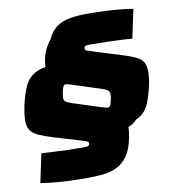

<svg xmlns="http://www.w3.org/2000/svg" viewBox="-93 -777 928 1029"><g transform="rotate(-10 371.0 -262.5)"><path d="M300 171Q241 171 191 168.5Q141 166 104 162Q67 158 46 154L79 -2Q102 -1 138.5 1Q175 3 219 4.5Q263 6 308 6Q317 6 323.5 5Q330 4 334 2Q338 0 339 -4Q340 -6 340 -8Q340 -10 340 -12Q340 -18 330.5 -22.5Q321 -27 286 -37L155 -76Q107 -91 78 -104.5Q49 -118 36.5 -138Q24 -158 24 -192Q24 -208 27 -229Q30 -250 35 -275Q49 -334 65.5 -370Q82 -406 109.5 -426Q137 -446 181 -454Q181 -462 182 -471.5Q183 -481 185 -491Q192 -525 204 -549.5Q216 -574 232 -593Q254 -640 286 -661.5Q318 -683 359 -689.5Q400 -696 445 -696Q505 -696 554.5 -693.5Q604 -691 641.5 -687Q679 -683 699 -679L666 -523Q645 -525 608.5 -526.5Q572 -528 527.5 -529.5Q483 -531 436 -531Q427 -531 420.5 -530Q414 -529 411 -527.5Q408 -526 406 -523Q405 -521 405 -518Q405 -515 405 -512Q405 -508 408.5 -505.5Q412 -503 424.5 -499Q437 -495 464 -486L603 -443Q645 -430 670.5 -417.5Q696 -405 707.5 -386Q719 -367 719 -334Q719 -317 716.5 -296.5Q714 -276 708 -250Q697 -204 685 -173.5Q673 -143 655.5 -123.5Q638 -104 609 -91Q601 -82 590 -74Q579 -66 563 -60Q563 -47 561 -31Q559 -15 556 -1Q544 59 520 93.5Q496 128 462.5 145Q429 162 387.5 166.5Q346 171 300 171ZM472 -181Q479 -181 483.5 -186Q488 -191 490.5 -200.5Q493 -210 496 -222Q498 -230 498.5 -237.5Q499 -245 499 -250Q499 -265 490 -271.5Q481 -278 458 -286L306 -335Q288 -340 281 -342Q274 -344 272 -344Q265 -344 261 -339Q257 -334 254 -325Q251 -316 249 -303Q248 -296 246.5 -288Q245 -280 245 -275Q245 -261 253.5 -254Q262 -247 286 -239L438 -190Q457 -185 463.5 -183Q470 -181 472 -181Z"/></g></svg>

Font: Saira SemiExpanded Black
Style: Italic
Weight: 900
Width: 6
Italic angle: -12°
Designer: Hector Gatti with collaboration of the Omnibus-Type team
Foundry: Omnibus-Type
Version: Version 1.101